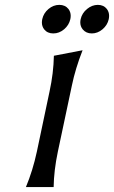

<svg xmlns="http://www.w3.org/2000/svg" viewBox="-20 -761 464 781"><path d="M414.6 -724.6Q423.8 -712.4 423.8 -696.8Q423.8 -690.4 422.4 -683.1Q417 -658.7 397 -641.8Q377 -625 353.5 -625Q330.1 -625 316.4 -641.6Q306.6 -653.8 306.6 -669.9Q306.6 -676.3 308.1 -683.1Q313.5 -707.5 334 -724.4Q354.5 -741.2 377.9 -741.2Q401.4 -741.2 414.6 -724.6ZM258.3 -724.6Q267.6 -712.4 267.6 -696.8Q267.6 -690.4 266.1 -683.1Q260.7 -658.7 240.7 -641.8Q220.7 -625 196.8 -625Q172.9 -625 159.7 -641.6Q150.4 -653.8 150.4 -669.4Q150.4 -675.8 151.9 -683.1Q157.2 -707.5 177.2 -724.4Q197.3 -741.2 221.2 -741.2Q245.1 -741.2 258.3 -724.6ZM85.4 0Q113.3 -66.9 129.9 -144L181.6 -389.2Q197.8 -463.9 199.2 -534.2L315.9 -556.6Q286.6 -481.9 272.5 -413.6L215.3 -144Q199.2 -67.4 198.2 0Z"/></svg>

Font: Classica
Style: Book Oblique
Weight: 400
Italic angle: -12°
Designer: Wojciech Kalinowski "wmk69" (wmk69@o2.pl)
Foundry: Wojciech Kalinowski "wmk69" (wmk69@o2.pl)
Version: Version 2.1.1; 2021-05-14